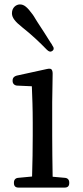

<svg xmlns="http://www.w3.org/2000/svg" viewBox="-20 -841 374 868"><path d="M43 -16V-13C43 0 50 7 63 7H273C286 7 293 0 293 -13V-16C293 -28 286 -36 274 -37L218 -42C217 -98 216 -176 216 -228V-379L218 -508C218 -518 216 -524 212 -528C208 -531 202 -531 192 -529L55 -499C44 -496 37 -489 37 -477V-475C37 -463 45 -455 57 -454L124 -451C126 -402 128 -351 128 -287V-228C128 -177 127 -98 125 -43L62 -37C50 -36 43 -28 43 -16ZM34 -781C34 -760 50 -742 80 -718C123 -684 158 -651 192 -616C201 -607 209 -605 217 -611C224 -616 225 -625 217 -635C215 -640 212 -644 209 -648C190 -679 169 -711 150 -740C144 -750 139 -757 134 -766L128 -775C103 -809 89 -821 70 -821C54 -821 34 -808 34 -781Z"/></svg>

Font: 寒蝉锦书宋 Text
Style: Regular
Weight: 400
Designer: 寒蝉锦书宋{Warren} 思源宋体{Ryoko NISHIZUKA 西塚涼子 (kana & ideographs); Frank Grießhammer (Latin, Greek & Cyrillic); Wenlong ZHANG 
Foundry: Adobe & ChillType
Version: Version 2.000;Glyphs 3.1.1 (3135)